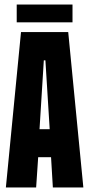

<svg xmlns="http://www.w3.org/2000/svg" viewBox="-20 -830 395 850"><path d="M6 0 73 -688H282L349 0H214L206 -134H149L140 0ZM155 -258H200L181 -563H174ZM54 -731V-810H301V-731Z"/></svg>

Font: Saira Ultra Condensed Black
Style: Regular
Weight: 900
Width: 1
Designer: Hector Gatti with collaboration of the Omnibus-Type team
Foundry: Omnibus-Type
Version: Version 1.001; ttfautohint (v1.8)